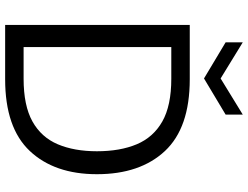

<svg xmlns="http://www.w3.org/2000/svg" viewBox="-126 -814 941 728"><g transform="rotate(90 344.0 -450.5)"><path d="M75 0V-700H281Q465 -700 553 -606Q641 -512 641 -348Q641 -187 553 -93.5Q465 0 281 0ZM159 -70H279Q381 -70 441 -103.5Q501 -137 527.5 -199.5Q554 -262 554 -348Q554 -436 527.5 -499Q501 -562 441 -596Q381 -630 279 -630H159ZM278 -754 141 -836V-901L278 -817L415 -901V-836Z"/></g></svg>

Font: DM Sans
Style: Regular
Weight: 400
Designer: Colophon Foundry, Jonny Pinhorn
Foundry: Colophon Foundry
Version: Version 4.004; ttfautohint (v1.8.4.7-5d5b)